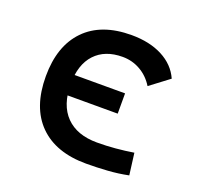

<svg xmlns="http://www.w3.org/2000/svg" viewBox="-100 -637 786 756"><g transform="rotate(20 293.0 -258.5)"><path d="M333 9.8Q205.6 9.8 136 -59.8Q66.4 -129.4 66.4 -259.8Q66.4 -386.7 134.5 -457Q202.6 -527.3 329.1 -527.3Q404.8 -527.3 458.7 -499.3Q512.7 -471.2 535.6 -419.9L456.1 -359.9Q434.1 -395.5 399.9 -415Q365.7 -434.6 325.2 -434.6Q251.5 -434.6 210.2 -390.4Q168.9 -346.2 168.9 -264.6Q168.9 -176.3 214.8 -129.6Q260.7 -83 344.7 -83Q383.8 -83 422.1 -86.4Q460.4 -89.8 497.1 -95.7L508.8 -4.9Q466.3 3.9 421.4 6.8Q376.5 9.8 333 9.8ZM105 -217.8V-302.7H382.8V-217.8Z"/></g></svg>

Font: Cascadia Mono
Style: Regular
Weight: 400
Monospace: yes
Designer: Aaron Bell
Foundry: Saja Typeworks
Version: Version 2102.003